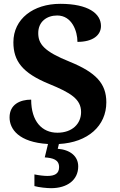

<svg xmlns="http://www.w3.org/2000/svg" viewBox="-20 -744 626 1004"><path d="M247 240C332 240 389 197 389 126C389 73 347 39 282 34L288 9C440 1 536 -86 536 -209C536 -307 482 -365 345 -421C210 -475 180 -514 180 -571C180 -631 225 -663 279 -663C356 -663 385 -581 385 -525C467 -525 508 -561 508 -608C508 -673 442 -724 295 -724C154 -724 50 -645 50 -523C50 -425 97 -362 237 -305C349 -259 404 -226 404 -158C404 -97 358 -50 280 -50C200 -50 143 -109 143 -223C85 -223 30 -198 30 -130C30 -69 78 0 231 9L214 79C257 82 289 91 289 130C289 164 266 176 228 176C210 176 184 173 160 168V229C184 236 226 240 247 240Z"/></svg>

Font: Noto Nastaliq Urdu
Style: Bold
Weight: 700
Designer: Monotype Design Team (Patrick Giasson: type design, Kamal Mansour: OpenType code, Glenda Bellarosa). Updated by Simon Co
Foundry: Monotype Imaging Inc., Simon Cozens
Version: Version 3.009